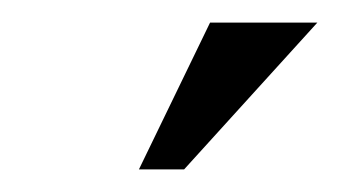

<svg xmlns="http://www.w3.org/2000/svg" viewBox="-20 -850 301 170"><path d="M103 -700 166 -830H261L143 -700Z"/></svg>

Font: Philosopher
Style: Italic
Weight: 400
Italic angle: -10°
Designer: Jovanny Lemonad
Foundry: Jovanny Lemonad
Version: Version 2.000